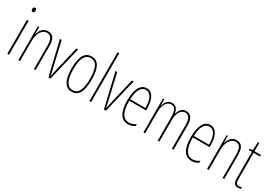

<svg xmlns="http://www.w3.org/2000/svg" viewBox="30 -1667 3666 2584"><g transform="rotate(30 1863.0 -375.0)"><path d="M91 -724C71 -724 65 -706 65 -690C65 -672 73 -656 90 -656C106 -656 116 -670 116 -691C116 -707 110 -724 91 -724ZM103 -527H77V0H103Z M402 -537C322 -537 285 -474 271 -415H269L268 -527H248V0H274V-311C274 -445 333 -513 402 -513C456 -513 490 -471 490 -365V0H516V-375C516 -488 475 -537 402 -537Z M715 0H746L873 -527H846L757 -152C748 -114 740 -76 732 -35H729C722 -77 713 -115 704 -152L617 -527H590Z M1235 -264C1235 -433 1193 -537 1080 -537C974 -537 924 -444 924 -266C924 -80 978 10 1082 10C1184 10 1235 -77 1235 -264ZM950 -266C950 -424 988 -512 1080 -512C1176 -512 1209 -418 1209 -265C1209 -94 1169 -15 1081 -15C991 -15 950 -102 950 -266Z M1378 0V-760H1352V0Z M1578 0H1609L1736 -527H1709L1620 -152C1611 -114 1603 -76 1595 -35H1592C1585 -77 1576 -115 1567 -152L1480 -527H1453Z M1936 -537C1835 -537 1788 -429 1788 -264C1788 -94 1840 10 1955 10C1996 10 2031 -3 2059 -22V-52C2024 -27 1990 -15 1955 -15C1860 -15 1813 -106 1814 -273H2075V-301C2075 -421 2041 -537 1936 -537ZM1936 -512C2019 -512 2052 -414 2051 -297H1815C1821 -442 1866 -512 1936 -512Z M2550 -537C2484 -537 2454 -491 2434 -431H2431C2424 -486 2398 -537 2330 -537C2255 -537 2231 -474 2216 -428H2214L2211 -527H2192V0H2218V-337C2218 -422 2253 -513 2330 -513C2377 -513 2414 -479 2414 -355V0H2440V-341C2440 -444 2484 -513 2549 -513C2597 -513 2634 -475 2634 -372V0H2660V-374C2660 -487 2618 -537 2550 -537Z M2924 -537C2823 -537 2776 -429 2776 -264C2776 -94 2828 10 2943 10C2984 10 3019 -3 3047 -22V-52C3012 -27 2978 -15 2943 -15C2848 -15 2801 -106 2802 -273H3063V-301C3063 -421 3029 -537 2924 -537ZM2924 -512C3007 -512 3040 -414 3039 -297H2803C2809 -442 2854 -512 2924 -512Z M3334 -537C3254 -537 3217 -474 3203 -415H3201L3200 -527H3180V0H3206V-311C3206 -445 3265 -513 3334 -513C3388 -513 3422 -471 3422 -365V0H3448V-375C3448 -488 3407 -537 3334 -537Z M3664 -14C3624 -14 3614 -44 3614 -108V-503H3713V-527H3614V-656H3593L3586 -528L3538 -521V-503H3588V-112C3588 -32 3602 10 3663 10C3682 10 3696 6 3709 0V-25C3699 -19 3681 -14 3664 -14Z"/></g></svg>

Font: Noto Sans Sinhala ExtraCondensed Thin
Style: Regular
Weight: 100
Width: 2
Designer: Jelle Bosma - Monotype Design Team
Foundry: Monotype Imaging Inc.
Version: Version 2.006